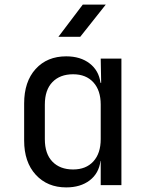

<svg xmlns="http://www.w3.org/2000/svg" viewBox="-20 -805 640 835"><path d="M234 -645 340 -785H440L329 -645ZM268 10Q186 10 135.5 -45Q85 -100 85 -194V-355Q85 -450 135 -505Q185 -560 268 -560Q330 -560 370 -529Q410 -498 417 -445H420L418 -550H508V0H418V-105H417Q410 -51 370 -20.5Q330 10 268 10ZM298 -68Q354 -68 386 -103Q418 -138 418 -200V-350Q418 -412 386 -447Q354 -482 298 -482Q241 -482 208 -448Q175 -414 175 -350V-200Q175 -136 208 -102Q241 -68 298 -68Z"/></svg>

Font: JetBrainsMonoNL NF
Style: Regular
Weight: 400
Designer: Philipp Nurullin, Konstantin Bulenkov
Foundry: JetBrains
Version: Version 2.304; ttfautohint (v1.8.4.7-5d5b);Nerd Fonts 3.2.1